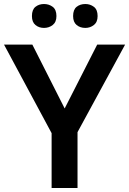

<svg xmlns="http://www.w3.org/2000/svg" viewBox="-20 -936 643 956"><path d="M302 -396 464 -714H603L366 -278V0H237V-273L0 -714H141ZM139 -856Q139 -888 156.5 -902Q174 -916 199 -916Q224 -916 242.5 -902Q261 -888 261 -856Q261 -826 242.5 -811.5Q224 -797 199 -797Q174 -797 156.5 -811.5Q139 -826 139 -856ZM344 -856Q344 -888 361.5 -902Q379 -916 405 -916Q429 -916 447.5 -902Q466 -888 466 -856Q466 -826 447.5 -811.5Q429 -797 405 -797Q379 -797 361.5 -811.5Q344 -826 344 -856Z"/></svg>

Font: Noto Sans Canadian Aboriginal SemiBold
Style: Regular
Weight: 600
Designer: Monotype Design Team, Typotheque's Kevin King
Foundry: Monotype Imaging Inc.
Version: Version 2.004; ttfautohint (v1.8.4.7-5d5b)